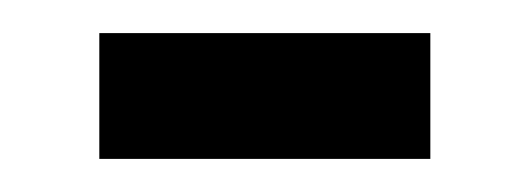

<svg xmlns="http://www.w3.org/2000/svg" viewBox="-20 -750 320 116"><path d="M40 -654V-730H240V-654Z"/></svg>

Font: Tektur Condensed
Style: Regular
Weight: 400
Width: 3
Designer: Adam Jagosz
Foundry: Adam Jagosz
Version: Version 1.005;gftools[0.9.30]